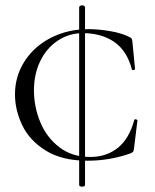

<svg xmlns="http://www.w3.org/2000/svg" viewBox="-20 -589 578 718"><path d="M287 -569Q292 -569 295 -567Q298 -565 298 -561V102Q298 109 287 109Q276 109 276 102V-561Q276 -565 279.5 -567Q283 -569 287 -569ZM463 -451Q470 -448 472 -445Q474 -442 475 -434L485 -331Q485 -328 479.5 -327Q474 -326 473 -330Q455 -399 407.5 -432Q360 -465 290 -465Q238 -465 196 -437Q154 -409 130.5 -360.5Q107 -312 107 -251Q107 -189 131 -131.5Q155 -74 202.5 -38Q250 -2 317 -2Q378 -2 420.5 -36Q463 -70 482 -140Q482 -143 487 -143Q489 -143 491.5 -141.5Q494 -140 494 -139L481 -33Q480 -25 478 -22Q476 -19 467 -15Q390 12 307 12Q212 12 151 -26Q90 -64 63 -121Q36 -178 36 -236Q36 -304 72 -360Q108 -416 171 -448Q234 -480 311 -480Q349 -480 392.5 -472.5Q436 -465 463 -451Z"/></svg>

Font: Cormorant SC
Style: Regular
Weight: 400
Designer: Christian Thalmann (Catharsis Fonts)
Foundry: Catharsis Fonts
Version: Version 4.000